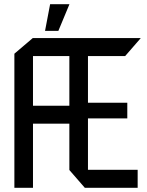

<svg xmlns="http://www.w3.org/2000/svg" viewBox="-20 -888 694 908"><path d="M48 0V-634L135 -708H136V0ZM136 -303V-388H308L325 -303ZM381 0 308 -84V-85H631V0ZM308 -85V-623H396V-85ZM136 -623V-708H323L396 -624V-623ZM396 -328V-402H582V-328ZM396 -623 323 -708H645V-707L572 -623ZM193 -742 217 -868H308V-867L256 -742Z"/></svg>

Font: Foldit
Style: Regular
Weight: 400
Version: Version 1.003